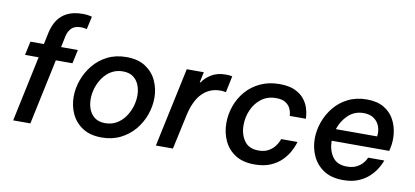

<svg xmlns="http://www.w3.org/2000/svg" viewBox="-71 -1012 2731 1264"><g transform="rotate(10 1294.5 -380.0)"><path d="M63 0 156 -438H65L85 -530H175L192 -611Q202 -656 225 -692Q248 -728 289.5 -749Q331 -770 394 -770Q419 -770 437 -766Q455 -762 455 -762L436 -676Q436 -676 423 -678.5Q410 -681 397 -681Q356 -681 335 -661Q314 -641 306 -607L290 -530H402L382 -438H271L178 0Z M655 10Q578 10 527.5 -23Q477 -56 452.5 -109Q428 -162 428 -223Q428 -279 448 -335Q468 -391 506 -437.5Q544 -484 599.5 -512Q655 -540 726 -540Q804 -540 854 -507Q904 -474 928.5 -421Q953 -368 953 -307Q953 -251 933.5 -195Q914 -139 875.5 -92.5Q837 -46 781.5 -18Q726 10 655 10ZM662 -87Q704 -87 737 -106Q770 -125 793 -157Q816 -189 828 -227Q840 -265 840 -303Q840 -341 827 -373Q814 -405 787.5 -424Q761 -443 719 -443Q677 -443 644 -424Q611 -405 588 -373Q565 -341 553 -303Q541 -265 541 -227Q541 -189 554 -157Q567 -125 593.5 -106Q620 -87 662 -87Z M1017 0 1130 -530H1244L1229 -460H1234Q1256 -493 1294.5 -516.5Q1333 -540 1390 -540Q1408 -540 1420.5 -538Q1433 -536 1433 -536L1410 -426Q1410 -426 1399 -428Q1388 -430 1372 -430Q1301 -430 1251.5 -380Q1202 -330 1180 -226L1131 0Z M1677 10Q1599 10 1548.5 -22.5Q1498 -55 1473 -109Q1448 -163 1448 -227Q1448 -286 1468 -342Q1488 -398 1526.5 -442.5Q1565 -487 1621.5 -513.5Q1678 -540 1750 -540Q1814 -540 1854.5 -520.5Q1895 -501 1917 -472Q1939 -443 1947.5 -414Q1956 -385 1957.5 -365Q1959 -345 1959 -345H1851Q1851 -345 1849.5 -360Q1848 -375 1838.5 -395Q1829 -415 1806.5 -430Q1784 -445 1743 -445Q1686 -445 1645.5 -414.5Q1605 -384 1583.5 -335.5Q1562 -287 1562 -233Q1562 -171 1592.5 -128Q1623 -85 1687 -85Q1727 -85 1753.5 -100Q1780 -115 1795 -135Q1810 -155 1816 -170Q1822 -185 1822 -185H1931Q1931 -185 1924.5 -165Q1918 -145 1902 -116Q1886 -87 1857.5 -58Q1829 -29 1784.5 -9.5Q1740 10 1677 10Z M2270 10Q2190 10 2139.5 -23.5Q2089 -57 2064 -111Q2039 -165 2039 -226Q2039 -282 2058.5 -337.5Q2078 -393 2115.5 -439Q2153 -485 2208 -512.5Q2263 -540 2334 -540Q2403 -540 2448 -513Q2493 -486 2516.5 -442.5Q2540 -399 2545.5 -348Q2551 -297 2540 -250L2536 -232H2151Q2152 -168 2182.5 -125Q2213 -82 2278 -82Q2316 -82 2341 -94.5Q2366 -107 2380.5 -123Q2395 -139 2401 -151.5Q2407 -164 2407 -164H2515Q2515 -164 2508 -146.5Q2501 -129 2484.5 -103Q2468 -77 2440 -51Q2412 -25 2370 -7.5Q2328 10 2270 10ZM2165 -312H2441Q2446 -346 2435.5 -377Q2425 -408 2398 -428Q2371 -448 2328 -448Q2267 -448 2225 -408Q2183 -368 2165 -312Z"/></g></svg>

Font: Be Vietnam Pro Medium
Style: Italic
Weight: 500
Italic angle: -12°
Designer: Lam Bao, Tony Le, Vietanh Nguyen
Foundry: Yellow Type Foundry
Version: Version 1.002; ttfautohint (v1.8.3)